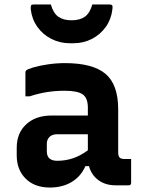

<svg xmlns="http://www.w3.org/2000/svg" viewBox="-20 -831 640 861"><path d="M510 -341V-148Q510 -131 517 -124Q523 -118 538 -118H568V-11Q568 0 557 0H498Q453 0 421.5 -23Q390 -46 379 -86H363Q343 -40 301.5 -15Q260 10 204 10Q135 10 95 -30Q55 -70 55 -134V-169Q55 -234 97.5 -273.5Q140 -313 212 -313H374V-348Q374 -392 350.5 -408Q327 -424 271 -424Q228 -424 190.5 -418Q153 -412 113 -399H94V-506Q94 -512 97 -515Q103 -521 130.5 -529Q158 -537 196 -542.5Q234 -548 271 -548Q396 -548 453 -500Q510 -452 510 -341ZM190 -152Q190 -110 237 -110Q273 -110 306.5 -121Q340 -132 374 -157V-229H237Q214 -229 202 -217Q190 -205 190 -187ZM301 -740Q338 -740 360.5 -756Q383 -772 394 -811H470Q480 -811 483 -807Q486 -803 484 -789Q479 -745 454.5 -710.5Q430 -676 392 -656.5Q354 -637 308 -637H294Q249 -637 210.5 -656.5Q172 -676 147.5 -710.5Q123 -745 118 -789Q117 -803 119.5 -807Q122 -811 132 -811H208Q219 -772 241.5 -756Q264 -740 301 -740Z"/></svg>

Font: Recursive Sn Lnr St
Style: Bold
Weight: 700
Version: Version 1.079;hotconv 1.0.112;makeotfexe 2.5.65598; ttfautoh